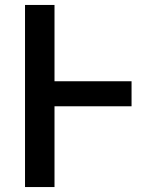

<svg xmlns="http://www.w3.org/2000/svg" viewBox="-20 -755 640 775"><path d="M81 0V-735H200V-427H511V-326H200V0Z"/></svg>

Font: Iosevka Fixed Extended
Style: Bold
Weight: 700
Width: 7
Monospace: yes
Designer: Belleve Invis
Foundry: Belleve Invis
Version: Version 24.1.1; ttfautohint (v1.8.4)